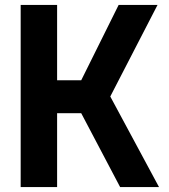

<svg xmlns="http://www.w3.org/2000/svg" viewBox="-20 -760 685 780"><path d="M64 0V-740H212V-434H310L462 -740H620L428 -368L626 0H468L310 -300H212V0Z"/></svg>

Font: Exo Thin
Style: Bold
Weight: 700
Version: Version 2.000